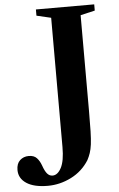

<svg xmlns="http://www.w3.org/2000/svg" viewBox="-217 -806 688 1107"><g transform="rotate(-5 127.0 -252.5)"><path d="M14.5 257.5Q-65.5 257.5 -109 228.8Q-152.5 200 -152.5 151.5Q-152.5 114.5 -131.8 95.5Q-111 76.5 -81 76.5Q-50.5 76.5 -34.5 93.8Q-18.5 111 -9 137.5Q2.5 171 15.5 186Q28.5 201 46.5 201Q76 201 96.8 161.8Q117.5 122.5 117.5 42.5V-706L34 -725.5V-761.5H371.5V-725.5L288 -706V-153.5Q288 -81 286.8 -34.5Q285.5 12 281.8 41Q278 70 271.2 90Q264.5 110 254 130Q215 192 149.8 224.8Q84.5 257.5 14.5 257.5Z"/></g></svg>

Font: Libre Caslon Text
Style: Regular
Weight: 400
Designer: Pablo Impallari, Rodrigo Fuenzalida, Katja Schimmel
Foundry: Pablo Impallari, Rodrigo Fuenzalida
Version: Version 2.000